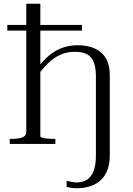

<svg xmlns="http://www.w3.org/2000/svg" viewBox="-20 -767 706 1023"><path d="M120 -747H195V-41Q195 -36 206 -33Q217 -30 234 -28.5Q251 -27 268 -27H275V0H32V-27H40Q63 -27 81 -30Q99 -33 109.5 -41Q120 -49 120 -64ZM417 -634V-604H19V-634ZM491 62V-361Q491 -407 479.5 -436Q468 -465 443.5 -478Q419 -491 379 -491Q337 -491 302 -475.5Q267 -460 236.5 -430.5Q206 -401 177 -360L170 -391Q200 -434 233 -464Q266 -494 306 -510Q346 -526 395 -526Q447 -526 485.5 -508.5Q524 -491 544.5 -456Q565 -421 565 -367V58Q565 110 550 144.5Q535 179 510 199Q485 219 453.5 227.5Q422 236 389 236Q375 236 361 234Q347 232 335 229V196Q346 199 360 202Q374 205 389 205Q421 205 443.5 190.5Q466 176 478.5 144.5Q491 113 491 62Z"/></svg>

Font: Roboto Serif 120pt Expanded Light
Style: Regular
Weight: 300
Width: 7
Designer: Greg Gazdowicz
Foundry: Commercial Type
Version: Version 1.008